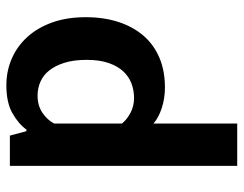

<svg xmlns="http://www.w3.org/2000/svg" viewBox="-101 -653 765 603"><g transform="rotate(90 281.5 -351.5)"><path d="M368 -714H501V0H406L392 -52H387Q369 -27 335.5 -8Q302 11 248 11Q203 11 164 -6Q125 -23 96 -55Q67 -87 50.5 -133Q34 -179 34 -238Q34 -295 49 -341Q64 -387 92 -419.5Q120 -452 161 -469.5Q202 -487 255 -487Q289 -487 319.5 -477Q350 -467 368 -451ZM368 -352Q355 -368 334 -379Q313 -390 288 -390Q264 -390 242.5 -382Q221 -374 204.5 -356.5Q188 -339 178 -310.5Q168 -282 168 -241Q168 -201 177 -172Q186 -143 201 -124Q216 -105 236.5 -96Q257 -87 280 -87Q312 -87 334.5 -102.5Q357 -118 368 -139Z"/></g></svg>

Font: Mukta
Style: Bold
Weight: 700
Designer: Girish Dalvi and Yashodeep Gholap
Foundry: Ek Type
Version: Version 2.538;PS 1.002;hotconv 16.6.51;makeotf.lib2.5.65220;